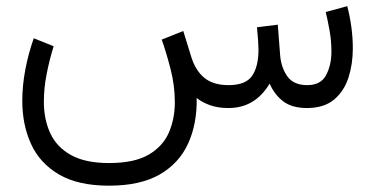

<svg xmlns="http://www.w3.org/2000/svg" viewBox="-20 -350 1215 622"><path d="M720.2 0Q684.6 0 658.7 -9.8Q632.8 -19.5 617.2 -32.7Q618.7 50.8 589.6 114.7Q560.5 178.7 497.6 215.1Q434.6 251.5 333 251.5Q232.9 251.5 170.9 215.1Q108.9 178.7 80.6 116.5Q52.2 54.2 52.2 -23.4Q52.2 -72.8 62 -124.5Q71.8 -176.3 89.4 -226.1L153.8 -200.2Q140.1 -156.2 131.1 -110.1Q122.1 -64 122.1 -20.5Q122.1 36.6 142.8 81.5Q163.6 126.5 210 152.3Q256.3 178.2 333 178.2Q415.5 178.2 461.9 150.9Q508.3 123.5 527.3 78.9Q546.4 34.2 546.4 -18.6Q546.4 -73.2 532.2 -127.7Q518.1 -182.1 503.9 -221.7L573.7 -249.5L600.1 -164.1Q614.3 -120.1 642.8 -97.2Q671.4 -74.2 720.7 -74.2Q775.9 -74.2 796.6 -104.2Q817.4 -134.3 817.4 -189.5Q817.4 -210.9 812.5 -261.7L879.9 -270L887.2 -175.8Q889.6 -133.8 909.9 -104Q930.2 -74.2 975.1 -74.2Q1019.5 -74.2 1036.6 -106.9Q1053.7 -139.6 1053.7 -183.1Q1053.7 -217.8 1047.4 -252.7Q1041 -287.6 1035.2 -311L1105 -330.1Q1113.3 -298.3 1118.2 -263.2Q1123 -228 1123 -192.9Q1123 -142.6 1108.9 -98.6Q1094.7 -54.7 1062.5 -27.6Q1030.3 -0.5 975.6 0Q925.8 0 897.5 -21.7Q869.1 -43.5 853.5 -79.1Q806.2 0 720.2 0Z"/></svg>

Font: Vazirmatn RD FD Light
Style: Regular
Weight: 300
Designer: Saber Rastikerdar
Foundry: Saber Rastikerdar
Version: Version 33.003